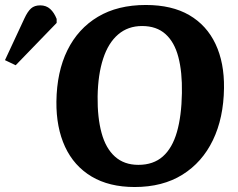

<svg xmlns="http://www.w3.org/2000/svg" viewBox="-175 -736 957 771"><path d="M51.5 -328Q53 -447.5 95.7 -534.3Q138.5 -621 218 -668.5Q297.5 -716 410.5 -716Q515 -716 585 -675.3Q655 -634.5 690.5 -559.3Q726 -484 724.5 -382Q723 -262.5 680 -173.2Q637 -84 557.5 -34.5Q478 15 365.5 15Q263.5 15 192.7 -27.2Q122 -69.5 86.2 -146.7Q50.5 -224 51.5 -328ZM217 -349Q216 -264 232.8 -202.3Q249.5 -140.5 286.5 -107.3Q323.5 -74 380.5 -74Q441 -74 479 -107.8Q517 -141.5 535.5 -206Q554 -270.5 555.5 -362.5Q557 -447 541.2 -507Q525.5 -567 489.5 -599.2Q453.5 -631.5 395.5 -631.5Q339 -631.5 299.5 -597.7Q260 -564 239.3 -500.7Q218.5 -437.5 217 -349ZM-112 -474 -155 -494.5 -77 -662Q-64 -690 -50.3 -702.2Q-36.5 -714.5 -13.5 -714.5Q10.5 -714.5 26.5 -700Q42.5 -685.5 52.5 -660V-644Z"/></svg>

Font: Literata
Style: Italic
Weight: 400
Italic angle: -2°
Designer: Latin by Veronika Burian and Jose Scaglione. Greek by Irene Vlachou. Cyrillic by Vera Evstafieva
Foundry: TypeTogether
Version: Version 3.103;gftools[0.9.29]